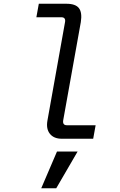

<svg xmlns="http://www.w3.org/2000/svg" viewBox="-20 -740 640 1024"><path d="M310 0Q267 0 246 -26.5Q225 -53 233 -97L327 -623Q331 -648 307 -648H174L187 -720H334Q383 -720 401 -696.5Q419 -673 411 -622L317 -98Q313 -72 337 -72H490L477 0ZM200 264 284 68H394L280 264Z"/></svg>

Font: DM Mono
Style: Italic
Weight: 400
Italic angle: -10°
Designer: Colophon Foundry
Foundry: Colophon Foundry
Version: Version 1.000; ttfautohint (v1.8.2.53-6de2)